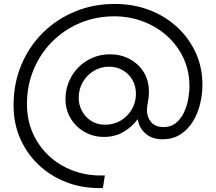

<svg xmlns="http://www.w3.org/2000/svg" viewBox="-20 -740 1096 976"><path d="M483 216Q394 216 315.5 185.5Q237 155 177 98.5Q117 42 83 -35Q49 -112 49 -205Q49 -315 88 -409Q127 -503 197.5 -573Q268 -643 361.5 -681.5Q455 -720 564 -720Q656 -720 736.5 -690Q817 -660 878 -604.5Q939 -549 974 -474Q1009 -399 1009 -309Q1009 -262 997.5 -213Q986 -164 961 -123Q936 -82 897.5 -57Q859 -32 805 -32Q753 -32 720 -61Q687 -90 680 -134Q648 -92 605.5 -68Q563 -44 509 -44Q454 -44 409.5 -69.5Q365 -95 339 -138.5Q313 -182 313 -237Q313 -284 330.5 -325.5Q348 -367 379 -398Q410 -429 451 -446.5Q492 -464 539 -464Q593 -464 638 -440.5Q683 -417 710 -374Q737 -331 737 -273Q737 -245 732 -221.5Q727 -198 727 -180Q727 -144 748.5 -119Q770 -94 812 -94Q849 -94 874 -114.5Q899 -135 914.5 -167Q930 -199 936.5 -235Q943 -271 943 -302Q943 -380 912.5 -445Q882 -510 829 -557.5Q776 -605 707 -631Q638 -657 561 -657Q467 -657 386.5 -623Q306 -589 245.5 -528.5Q185 -468 151 -386.5Q117 -305 117 -211Q117 -131 146.5 -64Q176 3 228 51.5Q280 100 347.5 126Q415 152 492 152H513L503 216ZM514 -106Q558 -106 593.5 -127Q629 -148 650 -184Q671 -220 671 -263Q671 -303 653 -334Q635 -365 604 -383Q573 -401 534 -401Q492 -401 456.5 -379.5Q421 -358 400.5 -322Q380 -286 380 -242Q380 -207 397 -175.5Q414 -144 444 -125Q474 -106 514 -106Z"/></svg>

Font: MuseoModerno Thin Light
Style: Italic
Weight: 300
Italic angle: -9°
Version: Version 1.003